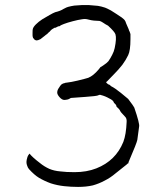

<svg xmlns="http://www.w3.org/2000/svg" viewBox="-20 -715 640 755"><path d="M434 -580Q431 -590 406 -613L405 -614Q395 -619 385 -626Q373 -634 366 -633Q360 -633 349.5 -634Q339 -635 328 -638Q315 -642 301 -639Q287 -637 266 -631.5Q245 -626 232 -621Q219 -616 217 -614H216V-613Q215 -613 214 -612Q207 -612 205 -609Q203 -608 202 -608H201V-607L198 -606H197H195L188 -602Q184 -600 179 -595Q176 -592 175 -590H174Q169 -585 165 -581Q160 -578 157 -575L139 -561Q129 -556 124 -556Q118 -557 116 -559Q112 -564 110 -566Q108 -572 108 -576Q108 -581 108 -587Q108 -598 109 -601Q111 -609 121 -619Q132 -630 146 -639Q152 -643 175 -656Q189 -664 197 -667Q218 -672 230 -680Q243 -687 248 -688Q259 -691 272 -693Q280 -694 301 -695Q320 -695 330 -695Q359 -693 365 -692Q378 -690 393 -685Q399 -683 416 -674Q425 -668 438 -660Q452 -651 459 -646Q468 -639 471 -635V-634Q473 -633 476 -623L486 -600Q487 -595 490 -590Q491 -586 493 -581Q493 -571 493 -561Q493 -516 484 -498Q475 -479 461 -460Q446 -441 430 -425Q414 -408 401 -395L397 -392L400 -388Q403 -385 406 -383H407Q409 -383 412 -380.5Q415 -378 417 -376Q420 -374 426 -371Q429 -370 455 -350Q481 -329 484 -326Q506 -297 508 -292Q530 -228 527 -217Q526 -212 520 -165Q518 -153 487 -81Q486 -80 486 -78L484 -72H482L481 -71L478 -68Q456 -51 434 -33Q414 -16 392 -5Q370 7 345 14Q319 20 287 20Q259 20 232 17Q205 14 180 6Q155 -3 133 -16Q115 -27 94 -50Q89 -56 87 -63Q84 -70 84 -78Q84 -85 88 -98Q90 -104 96 -111Q108 -96 137 -74Q154 -60 174 -51Q193 -43 217 -41Q240 -38 273 -38Q321 -38 359 -53Q397 -68 423.5 -94Q450 -120 465 -157Q476 -186 478 -236Q479 -250 471 -257Q453 -275 451 -282Q450 -283 448 -286L447 -287V-288H446L445 -289L444 -290L442 -292L438 -296Q438 -302 431 -308Q428 -310 426.5 -314.5Q425 -319 417 -324Q409 -328 402 -332Q394 -336 385 -339Q383 -339 379.5 -340.5Q376 -342 375 -342Q374 -342 371.5 -342Q369 -342 366 -340Q359 -337 316 -334Q266 -330 261 -330H260Q256 -329 252 -326Q250 -325 247 -324Q238 -322 233 -322Q224 -322 214.5 -332.5Q205 -343 205 -351H206H205Q205 -361 212 -370Q221 -385 226 -385V-386Q228 -386 233 -388H234Q237 -390 242 -390Q260 -392 285 -398Q318 -406 327 -409Q347 -417 368 -442Q371 -445 372 -447L375 -451L385 -457Q400 -467 406 -474Q414 -485 421 -499Q428 -512 431 -526Q439 -564 434 -580ZM478 -68H477Z"/></svg>

Font: ToneOZ-Tsuipita-TC
Style: Tsuipita-TC
Weight: 400
Designer: :Jeffrey Xuan (Chih-Lin Hsuan)  :
Foundry: jeffreyx@gmail.com, cjkFonts.io
Version: Version 0.24071